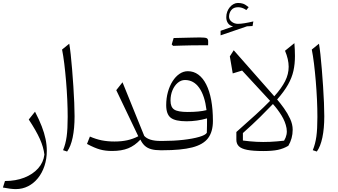

<svg xmlns="http://www.w3.org/2000/svg" viewBox="-20 -1033 2321 1320"><path d="M301.8 3.4Q301.8 -36.1 293.2 -77.4Q284.7 -118.7 266.8 -164.8Q249 -210.9 220.7 -265.1L177.7 -211.4Q229 -133.8 254.2 -77.4Q279.3 -21 285.2 29.8Q278.8 83.5 242.2 124.5Q205.6 165.5 146.7 188.5Q87.9 211.4 14.2 211.4L0 256.3Q25.9 261.2 48.8 264.2Q71.8 267.1 88.4 267.1Q134.3 267.1 173.1 247.3Q211.9 227.5 240.7 191.9Q269.5 156.2 285.6 108.2Q301.8 60.1 301.8 3.4Z M456.1 -732.4 406.7 -692.4Q415 -651.4 421.9 -595.5Q428.7 -539.6 434.1 -476.1Q439.5 -412.6 442.4 -348.9Q445.3 -285.2 445.3 -228.5Q445.3 -145.5 438.2 -94.2Q431.2 -43 413.6 -0.5L441.4 8.8Q466.3 -24.9 479.5 -87.4Q492.7 -149.9 492.7 -233.9Q492.7 -272.9 490.5 -326.4Q488.3 -379.9 484.4 -439.2Q480.5 -498.5 475.8 -555.7Q471.2 -612.8 466.1 -659.2Q460.9 -705.6 456.1 -732.4Z M930.7 -96.2Q894.5 -77.6 855 -68.8Q815.4 -60.1 766.6 -60.1Q720.2 -60.1 679.7 -68.1Q639.2 -76.2 598.1 -94.2L578.1 -43.5Q630.4 -15.6 667.2 -5.4Q704.1 4.9 750.5 4.9Q815.9 4.9 861.3 -13.4Q906.7 -31.7 945.3 -73.2Q957.5 -47.4 975.3 -31Q993.2 -14.6 1019.8 -7.3Q1046.4 0 1083.5 0H1084V-64H1083.5Q1002.9 -64 971.7 -98.6L822.3 -467.3L779.3 -413.1Z M1443.8 -201.7Q1443.8 -281.2 1432.1 -344.5Q1420.4 -407.7 1397.9 -452.1Q1375.5 -496.6 1343.5 -520Q1311.5 -543.5 1271.5 -543.5Q1240.7 -543.5 1213.9 -525.1Q1187 -506.8 1166.5 -474.6Q1146 -442.4 1134.3 -400.1Q1122.6 -357.9 1122.6 -310.1Q1122.6 -248 1153.6 -223.6Q1184.6 -199.2 1262.7 -199.2Q1297.9 -199.2 1334 -204.3Q1370.1 -209.5 1403.3 -219.2Q1403.3 -196.3 1403.1 -169.7Q1402.8 -143.1 1401.9 -120.1Q1393.1 -104.5 1349.4 -91.8Q1305.7 -79.1 1239.5 -71.5Q1173.3 -64 1096.7 -64H1084Q1076.7 -64 1073 -56.4Q1069.3 -48.8 1069.3 -33.2V-30.8Q1069.3 -15.1 1073 -7.6Q1076.7 0 1084 0H1098.1Q1225.6 0 1301.5 -19.5Q1377.4 -39.1 1410.6 -83.3Q1443.8 -127.4 1443.8 -201.7ZM1399.9 -275.9Q1375 -269.5 1342.8 -266.4Q1310.5 -263.2 1270.5 -263.2Q1202.6 -263.2 1177.5 -280Q1152.3 -296.9 1152.3 -341.3Q1152.3 -380.4 1165.8 -412.4Q1179.2 -444.3 1201.9 -463.6Q1224.6 -482.9 1252 -482.9Q1311.5 -482.9 1349.6 -429.2Q1387.7 -375.5 1399.9 -275.9ZM1361.3 -721.7Q1377 -721.7 1386.7 -721.7Q1396.5 -721.7 1402.1 -721.7Q1407.7 -721.7 1410.6 -721.7Q1411.1 -728 1411.1 -735.8Q1411.1 -743.7 1411.1 -748.5Q1411.1 -765.6 1400.9 -770.5Q1390.6 -775.4 1356 -775.4Q1323.2 -768.1 1290.5 -760Q1257.8 -752 1225.3 -743.9Q1192.9 -735.8 1160.6 -727.5Q1163.1 -725.1 1165.3 -722.7Q1167.5 -720.2 1169.9 -717.8Q1200.2 -718.8 1232.2 -719.7Q1264.2 -720.7 1296.6 -721.2Q1329.1 -721.7 1361.3 -721.7ZM1169.9 -717.8Q1201.2 -727.1 1232.2 -736.3Q1263.2 -745.6 1294.2 -755.6Q1325.2 -765.6 1356 -775.4Q1347.2 -775.4 1328.1 -775.1Q1309.1 -774.9 1283.7 -774.2Q1258.3 -773.4 1229.7 -772.9Q1201.2 -772.5 1173.8 -771.5Q1170.4 -760.7 1167.2 -750Q1164.1 -739.3 1160.6 -727.5Q1163.1 -725.1 1165.3 -722.7Q1167.5 -720.2 1169.9 -717.8Z M1856.4 -317.9Q1888.7 -282.2 1915.3 -239.3Q1941.9 -196.3 1950 -151.6Q1958 -106.9 1933.1 -65.9Q1883.3 -60.1 1836.2 -57.9Q1789.1 -55.7 1743.2 -58.1Q1697.3 -60.5 1649.9 -66.9V-118.2Q1716.8 -177.7 1768.3 -228.5Q1819.8 -279.3 1856.4 -317.9ZM1836.9 -339.8Q1796.9 -298.3 1738 -244.6Q1679.2 -190.9 1605 -125.5V-71.8Q1605 -44.9 1621.8 -27.8Q1638.7 -10.7 1679.2 -2.7Q1719.7 5.4 1790 5.4Q1852.1 5.4 1890.4 -2.7Q1928.7 -10.7 1962.4 -30.8Q1977.1 -55.7 1984.6 -83.3Q1992.2 -110.8 1992.2 -141.6Q1992.2 -178.2 1974.6 -216.3Q1957 -254.4 1932.1 -289.1Q1907.2 -323.7 1885.3 -349.1Q1933.6 -404.3 1960.2 -451.4Q1986.8 -498.5 1997.3 -545.7Q2007.8 -592.8 2007.8 -647.5Q2007.8 -668 2006.8 -690.2Q2005.9 -712.4 2003.9 -736.3L1939.5 -684.1Q1964.4 -625 1964.6 -574.5Q1964.8 -523.9 1940.2 -475.1Q1915.5 -426.3 1865.7 -371.1L1586.9 -687.5L1560.1 -645.5L1580.1 -528.3L1644.5 -547.9ZM1554.7 -918.5Q1554.7 -944.3 1570.3 -963.9Q1585.9 -983.4 1617.2 -983.4Q1629.9 -983.4 1643.6 -979.2Q1657.2 -975.1 1673.8 -963.9L1689.5 -983.9Q1666.5 -1002.4 1650.9 -1007.6Q1635.3 -1012.7 1615.7 -1012.7Q1600.6 -1012.7 1586.2 -1005.1Q1571.8 -997.6 1560.3 -983.9Q1548.8 -970.2 1542.2 -952.6Q1535.6 -935.1 1535.6 -914.6Q1535.6 -890.6 1547.1 -873.8Q1558.6 -856.9 1582.5 -851.1L1496.6 -821.3V-790L1678.2 -852.1L1716.3 -854L1721.7 -885.7Q1689 -877.9 1661.9 -873.5Q1634.8 -869.1 1616.2 -869.1Q1591.8 -869.1 1573.2 -883.3Q1554.7 -897.5 1554.7 -918.5Z M2172.9 -732.4 2123.5 -692.4Q2131.8 -651.4 2138.7 -595.5Q2145.5 -539.6 2150.9 -476.1Q2156.2 -412.6 2159.2 -348.9Q2162.1 -285.2 2162.1 -228.5Q2162.1 -145.5 2155 -94.2Q2147.9 -43 2130.4 -0.5L2158.2 8.8Q2183.1 -24.9 2196.3 -87.4Q2209.5 -149.9 2209.5 -233.9Q2209.5 -272.9 2207.3 -326.4Q2205.1 -379.9 2201.2 -439.2Q2197.3 -498.5 2192.6 -555.7Q2188 -612.8 2182.9 -659.2Q2177.7 -705.6 2172.9 -732.4Z"/></svg>

Font: Pinar-VF-FD
Style: Regular
Weight: 300
Designer: Amin Abedi
Version: Version 3.0